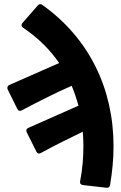

<svg xmlns="http://www.w3.org/2000/svg" viewBox="-20 -715 574 914"><path d="M160.2 -689.5 86.9 -605.5C80.1 -596.7 81.1 -589.8 89.8 -583C161.1 -535.2 217.8 -478.5 261.7 -415L24.4 -310.5C15.6 -306.6 12.7 -297.9 16.6 -289.1L62.5 -196.3C66.4 -187.5 74.2 -184.6 83 -189.5C167 -233.4 243.2 -272.5 321.3 -306.6C334 -276.4 344.7 -244.1 353.5 -211.9L115.2 -106.4C106.4 -102.5 102.5 -94.7 107.4 -85L153.3 6.8C157.2 15.6 165 18.6 173.8 13.7C244.1 -24.4 308.6 -56.6 374 -87.9C376 -65.4 377 -43 377 -20.5C377 34.2 373 88.9 361.3 148.4C359.4 158.2 365.2 165 375 166L486.3 178.7C496.1 179.7 502 175.8 503.9 166C514.6 103.5 520.5 42 520.5 -18.6C520.5 -293.9 403.3 -534.2 181.6 -691.4C173.8 -697.3 166 -696.3 160.2 -689.5Z"/></svg>

Font: Ed Sans Neue
Style: Bold
Weight: 700
Designer: Stephen Hutchings
Version: Version 1.004;PS 001.004;hotconv 1.0.88;makeotf.lib2.5.64775